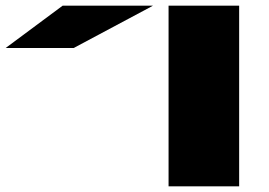

<svg xmlns="http://www.w3.org/2000/svg" viewBox="-20 -660 952 680"><path d="M577 -640H827V0H577ZM0 -490 202 -640H522L241 -490Z"/></svg>

Font: Syne ExtraBold
Style: Regular
Weight: 800
Designer: Lucas Descroix
Foundry: Bonjour Monde
Version: Version 2.200; ttfautohint (v1.8.4)